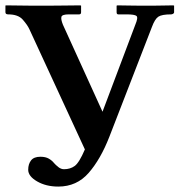

<svg xmlns="http://www.w3.org/2000/svg" viewBox="-20 -666 662 708"><path d="M216 -42Q239 -42 255.5 -54Q272 -66 293 -115L88 -559Q81 -574 64 -593.5Q47 -613 10 -613Q0 -613 0 -621V-645L1 -646Q1 -646 18.5 -646Q36 -646 60.5 -645.5Q85 -645 105 -645Q124 -645 152.5 -645Q181 -645 209.5 -645.5Q238 -646 257.5 -646Q277 -646 277 -646L279 -645V-621Q279 -613 272 -613H234Q209 -613 206.5 -604Q204 -595 212 -575L358 -254L479 -575Q490 -601 483.5 -607Q477 -613 446 -613H416Q410 -613 410 -621V-645L412 -646Q412 -646 426 -646Q440 -646 460.5 -645.5Q481 -645 502.5 -645Q524 -645 540 -645Q556 -645 574.5 -645.5Q593 -646 606.5 -646Q620 -646 620 -646L622 -645V-621Q622 -617 618 -615Q614 -613 611 -613Q577 -613 564 -604.5Q551 -596 540 -566L383 -161Q351 -79 307 -28.5Q263 22 195 22Q150 22 117 3Q84 -16 84 -40Q84 -61 94.5 -74.5Q105 -88 129 -88Q148 -88 160 -81Q172 -74 179 -65Q185 -58 195 -50Q205 -42 216 -42Z"/></svg>

Font: Libertinus Serif SemiBold
Style: Regular
Weight: 600
Designer: Philipp H. Poll, Khaled Hosny
Foundry: Caleb Maclennan
Version: Version 7.051;RELEASE